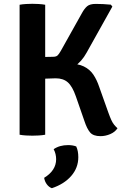

<svg xmlns="http://www.w3.org/2000/svg" viewBox="-20 -708 649 1009"><path d="M83 -683Q98.5 -686 117.8 -687Q137 -688 150 -688Q164 -688 182.8 -687Q201.5 -686 217.5 -683V0Q201.5 3 182.8 4Q164 5 150 5Q137 5 117.8 4Q98.5 3 83 0ZM597.5 -34Q584.5 -14 559.2 -3.2Q534 7.5 508 7.5Q470 7.5 453.5 -12Q437 -31.5 424 -71L378.5 -202Q360.5 -254 336.5 -275.2Q312.5 -296.5 272.5 -296.5Q253.5 -296.5 222 -294.8Q190.5 -293 149 -290V-374.5H334.5Q388.5 -374.5 420.2 -359Q452 -343.5 470.5 -316Q489 -288.5 501.5 -251L549 -117.5Q558 -92.5 565 -77.2Q572 -62 579.8 -52.5Q587.5 -43 597.5 -34ZM410 -638Q423.5 -663 438 -675.2Q452.5 -687.5 483.5 -687.5Q500.5 -687.5 521.8 -686.5Q543 -685.5 562.5 -683.5L570.5 -673.5L435 -431Q409.5 -384.5 370.5 -357.8Q331.5 -331 268.5 -331H149V-407Q175 -408 203.5 -408.5Q232 -409 257.5 -409.5Q274.5 -409.5 282 -416.2Q289.5 -423 299.5 -440.5ZM380.5 61.5Q391.5 84 391.5 118Q391.5 174 354.2 216.8Q317 259.5 252.5 281Q237 275.5 226 260.5Q215 245.5 212 226.5Q275 188 275 128.5Q275 115.5 271.8 101.8Q268.5 88 262 76Q293 54.5 338 54.5Q362 54.5 380.5 61.5Z"/></svg>

Font: Signika SemiBold
Style: Regular
Weight: 600
Designer: Anna Giedry
Foundry: Anna Giedry
Version: Version 2.001